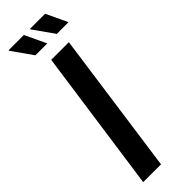

<svg xmlns="http://www.w3.org/2000/svg" viewBox="-287 -861 869 869"><g transform="rotate(-45 148.0 -426.5)"><path d="M23 0 120 -686H233L137 0ZM221 -751 151 -850 152 -853H248L296 -751ZM84 -751 14 -850 15 -853H112L160 -751Z"/></g></svg>

Font: Archivo Narrow SemiBold
Style: Italic
Weight: 600
Italic angle: -8°
Designer: Hector Gatti
Foundry: Omnibus-Type
Version: Version 3.002